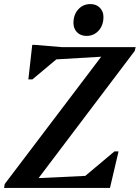

<svg xmlns="http://www.w3.org/2000/svg" viewBox="-21 -921 685 941"><path d="M-1 0 2 -19 475 -643 255 -630 138 -532H118L137 -701H151L282 -690H644L639 -671L168 -48L397 -59L540 -179H560L518 0ZM403 -745Q374 -745 356.5 -763Q339 -781 339 -808Q339 -849 362.5 -875Q386 -901 422 -901Q451 -901 468.5 -883Q486 -865 486 -838Q486 -797 462.5 -771Q439 -745 403 -745Z"/></svg>

Font: Platypi Medium
Style: Italic
Weight: 500
Italic angle: -13°
Designer: David Sargent
Foundry: Bolt Cutter Type
Version: Version 1.200; ttfautohint (v1.8.4.7-5d5b)